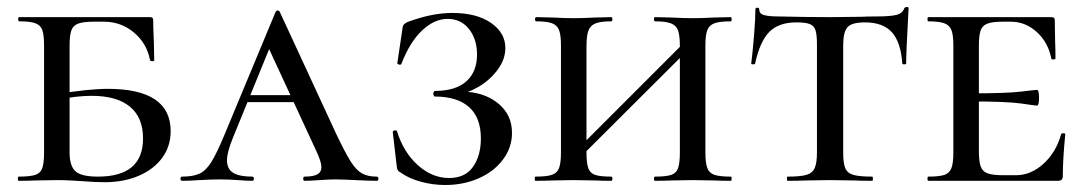

<svg xmlns="http://www.w3.org/2000/svg" viewBox="-20 -517 3105 549"><path d="M260 -12Q389 -12 389 -121Q389 -181 351.5 -212Q314 -243 242 -243Q199 -243 146 -232L142 -248Q235 -263 288 -263Q468 -263 468 -142Q468 -99 444 -66Q420 -33 377 -14.5Q334 4 279 4Q251 4 215 1Q201 0 182 -1Q163 -2 141 -2L80 -1Q63 0 33 0Q31 0 31 -6Q31 -12 33 -12Q66 -12 81 -17Q96 -22 101 -36.5Q106 -51 106 -81V-387Q106 -417 101 -431Q96 -445 81 -450.5Q66 -456 35 -456Q32 -456 32 -462Q32 -468 35 -468H409Q418 -468 418 -460Q418 -440 420 -394L421 -345Q421 -342 415.5 -342Q410 -342 409 -345Q400 -393 363 -424Q326 -455 277 -455H249Q218 -455 203.5 -449.5Q189 -444 184 -430Q179 -416 179 -386V-81Q179 -43 195.5 -27.5Q212 -12 260 -12Z M687 -245H870L877 -225H672ZM1057 0Q1037 0 997 -2Q957 -4 939 -4Q923 -4 893 -2Q865 0 851 0Q847 0 847 -6Q847 -12 851 -12Q876 -12 887.5 -18.5Q899 -25 899 -39Q899 -54 885 -84L741 -395L773 -434L646 -123Q629 -81 629 -59Q629 -34 646.5 -23Q664 -12 701 -12Q706 -12 706 -6Q706 0 701 0Q687 0 661 -2Q633 -4 609 -4Q584 -4 550 -2Q520 0 501 0Q496 0 496 -6Q496 -12 501 -12Q532 -12 550.5 -20.5Q569 -29 584.5 -54Q600 -79 622 -132L768 -483Q770 -487 774 -487Q778 -487 780 -483L940 -137Q966 -82 982 -56.5Q998 -31 1014.5 -21.5Q1031 -12 1057 -12Q1062 -12 1062 -6Q1062 0 1057 0Z M1355 -121Q1355 -181 1321 -211Q1287 -241 1223 -241Q1222 -241 1220.5 -243.5Q1219 -246 1219 -249Q1219 -252 1220.5 -254.5Q1222 -257 1223 -257Q1283 -257 1313.5 -284.5Q1344 -312 1344 -361Q1344 -405 1321 -434Q1298 -463 1260 -463Q1222 -463 1187 -430Q1152 -397 1128 -335Q1128 -332 1123 -332Q1121 -332 1118.5 -333.5Q1116 -335 1116 -336L1130 -430Q1131 -442 1134 -446Q1137 -450 1145 -454Q1215 -480 1273 -480Q1343 -480 1384 -451.5Q1425 -423 1425 -380Q1425 -347 1402.5 -317Q1380 -287 1347 -268Q1314 -249 1285 -247L1299 -255Q1362 -255 1403 -222.5Q1444 -190 1444 -137Q1444 -95 1418 -60.5Q1392 -26 1348.5 -7Q1305 12 1253 12Q1217 12 1183 2.5Q1149 -7 1128 -22Q1119 -27 1117 -31Q1115 -35 1114 -45L1103 -140Q1103 -143 1108.5 -144Q1114 -145 1115 -142Q1134 -81 1175 -44.5Q1216 -8 1264 -8Q1310 -8 1332.5 -40Q1355 -72 1355 -121Z M1853 -456Q1850 -456 1850 -462Q1850 -468 1853 -468L1898 -467Q1936 -465 1962 -465Q1985 -465 2023 -467L2070 -468Q2072 -468 2072 -462Q2072 -456 2070 -456Q2038 -456 2023 -450.5Q2008 -445 2002.5 -431Q1997 -417 1997 -387V-81Q1997 -51 2002.5 -36.5Q2008 -22 2023 -17Q2038 -12 2070 -12Q2072 -12 2072 -6Q2072 0 2070 0Q2040 0 2023 -1L1962 -2L1898 -1Q1882 0 1853 0Q1850 0 1850 -6Q1850 -12 1853 -12Q1885 -12 1899.5 -17Q1914 -22 1919 -36.5Q1924 -51 1924 -81V-385Q1924 -415 1919 -429.5Q1914 -444 1899 -450Q1884 -456 1853 -456ZM1610 -69 1957 -416 1973 -400 1625 -53ZM1513 -456Q1510 -456 1510 -462Q1510 -468 1513 -468L1558 -467Q1596 -465 1620 -465Q1644 -465 1684 -467L1728 -468Q1731 -468 1731 -462Q1731 -456 1728 -456Q1697 -456 1682.5 -450Q1668 -444 1662.5 -429.5Q1657 -415 1657 -385V-81Q1657 -51 1662 -36.5Q1667 -22 1681.5 -17Q1696 -12 1728 -12Q1731 -12 1731 -6Q1731 0 1728 0Q1699 0 1683 -1L1620 -2L1558 -1Q1541 0 1511 0Q1509 0 1509 -6Q1509 -12 1511 -12Q1543 -12 1558 -17Q1573 -22 1578.5 -36.5Q1584 -51 1584 -81V-387Q1584 -417 1578.5 -431Q1573 -445 1558.5 -450.5Q1544 -456 1513 -456Z M2139 -335Q2139 -333 2133.5 -333Q2128 -333 2128 -335Q2132 -366 2136 -415Q2140 -464 2140 -490Q2140 -495 2145.5 -495Q2151 -495 2151 -490Q2151 -477 2166 -473.5Q2181 -470 2204 -470Q2290 -468 2355 -468L2442 -469Q2459 -470 2488 -470Q2526 -470 2543.5 -474.5Q2561 -479 2566 -494Q2568 -497 2573 -497Q2578 -497 2578 -494Q2571 -365 2571 -335Q2571 -333 2565.5 -333Q2560 -333 2560 -335Q2556 -396 2530.5 -424.5Q2505 -453 2453 -453Q2416 -453 2403.5 -439.5Q2391 -426 2391 -387V-81Q2391 -50 2397 -36Q2403 -22 2420 -17Q2437 -12 2474 -12Q2476 -12 2476 -6Q2476 0 2474 0Q2441 0 2423 -1L2353 -2L2284 -1Q2265 0 2232 0Q2230 0 2230 -6Q2230 -12 2232 -12Q2269 -12 2286 -17Q2303 -22 2309.5 -36.5Q2316 -51 2316 -81V-389Q2316 -417 2312 -430Q2308 -443 2296 -448Q2284 -453 2257 -453Q2207 -453 2180 -426Q2153 -399 2139 -335Z M2634 -12Q2666 -12 2680.5 -17Q2695 -22 2700.5 -36.5Q2706 -51 2706 -81V-387Q2706 -417 2700.5 -431Q2695 -445 2680 -450.5Q2665 -456 2634 -456Q2632 -456 2632 -462Q2632 -468 2634 -468H2986Q2996 -468 2996 -460L2997 -398Q2998 -379 2998 -350Q2998 -347 2992 -347Q2986 -347 2986 -350Q2977 -396 2944.5 -425.5Q2912 -455 2870 -455H2848Q2818 -455 2803.5 -449.5Q2789 -444 2784 -430Q2779 -416 2779 -386V-85Q2779 -56 2784 -41.5Q2789 -27 2803.5 -21.5Q2818 -16 2848 -16H2885Q2928 -16 2964 -49Q3000 -82 3014 -133Q3015 -136 3020.5 -136Q3026 -136 3026 -133Q3019 -61 3019 -15Q3019 -7 3016 -3.5Q3013 0 3004 0H2634Q2632 0 2632 -6Q2632 -12 2634 -12ZM2748 -227V-250Q2858 -250 2899 -255Q2940 -260 2945 -260Q2951 -260 2951 -238Q2951 -215 2945 -215Q2941 -215 2900 -221Q2859 -227 2748 -227Z"/></svg>

Font: Cormorant Unicase Medium
Style: Regular
Weight: 500
Designer: Christian Thalmann (Catharsis Fonts)
Foundry: Catharsis Fonts
Version: Version 4.000